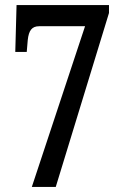

<svg xmlns="http://www.w3.org/2000/svg" viewBox="-20 -734 486 754"><path d="M105 0H199L408 -683V-714H45L40 -530H85L89 -577C93 -614 105 -631 134 -631H314Z"/></svg>

Font: Noto Serif Ethiopic ExtraCondensed Medium
Style: Regular
Weight: 500
Width: 2
Designer: Monotype Design Team
Foundry: Monotype Imaging Inc.
Version: Version 2.102